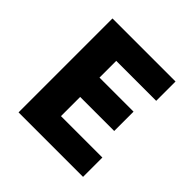

<svg xmlns="http://www.w3.org/2000/svg" viewBox="-171 -796 941 941"><g transform="rotate(45 300.0 -325.5)"><path d="M88 0V-651H525V-517H248V-401H484V-267H248V-134H535V0Z"/></g></svg>

Font: Source Code Pro ExtraLight ExtraBold
Style: Regular
Weight: 800
Monospace: yes
Version: Version 1.018;hotconv 1.0.116;makeotfexe 2.5.65601